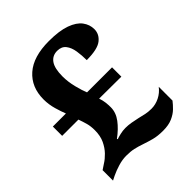

<svg xmlns="http://www.w3.org/2000/svg" viewBox="-205 -845 977 977"><g transform="rotate(-45 283.5 -357.0)"><path d="M400 10Q361 10 333 2.5Q305 -5 282 -13Q253 -23 230.5 -28Q208 -33 177 -33Q149 -33 119 -24Q89 -15 64 -3L40 9V-66L70 -86Q88 -97 108 -117.5Q128 -138 142 -167.5Q156 -197 156 -238Q156 -266 150 -288Q144 -310 135 -335H18V-402H112Q103 -424 92.5 -460Q82 -496 82 -533Q82 -621 140.5 -672.5Q199 -724 311 -724Q386 -724 431.5 -707.5Q477 -691 497.5 -663.5Q518 -636 518 -603Q518 -567 487.5 -543Q457 -519 379 -519Q379 -553 374 -585.5Q369 -618 353 -638.5Q337 -659 306 -659Q271 -659 252 -632Q233 -605 233 -547Q233 -509 243.5 -467Q254 -425 264 -402H444V-335L285 -336Q292 -315 294 -297.5Q296 -280 296 -263Q296 -225 270.5 -191Q245 -157 204 -127L206 -123Q217 -127 236 -131.5Q255 -136 274 -136Q294 -136 314.5 -132.5Q335 -129 357 -124Q376 -119 395.5 -115Q415 -111 437 -111Q467 -111 495 -125Q523 -139 542 -164V-65Q529 -48 511.5 -31Q494 -14 467 -2Q440 10 400 10Z"/></g></svg>

Font: Noto Serif Telugu ExtraBold
Style: Regular
Weight: 800
Designer: Jelle Bosma - Monotype Design Team
Foundry: Monotype Imaging Inc.
Version: Version 2.005; ttfautohint (v1.8.4.7-5d5b)